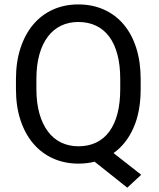

<svg xmlns="http://www.w3.org/2000/svg" viewBox="-20 -741 728 881"><path d="M625.5 -332.5Q625.5 -229.5 592.8 -155Q560.1 -80.6 501 -38.6L627.9 61L564 120.1L414.1 1Q378.9 9.8 339.8 9.8Q276.9 9.8 224.1 -13.7Q171.4 -37.1 133.3 -81.5Q95.2 -126 74.2 -189.2Q53.2 -252.4 53.2 -332.5V-377.4Q53.2 -457 74.2 -520.8Q95.2 -584.5 132.8 -628.9Q170.4 -673.3 223.1 -697Q275.9 -720.7 338.9 -720.7Q403.8 -720.7 456.8 -697Q509.8 -673.3 547.4 -628.9Q585 -584.5 605.2 -520.8Q625.5 -457 625.5 -377.4ZM531.7 -378.4Q531.7 -441.9 518.8 -490.7Q505.9 -539.6 481.2 -572.8Q456.5 -606 420.7 -623Q384.8 -640.1 338.9 -640.1Q295.4 -640.1 260 -623Q224.6 -606 199.5 -572.8Q174.3 -539.6 160.6 -490.7Q147 -441.9 147 -378.4V-332.5Q147 -268.6 160.9 -219.7Q174.8 -170.9 200 -137.5Q225.1 -104 260.7 -86.9Q296.4 -69.8 339.8 -69.8Q385.7 -69.8 421.4 -86.9Q457 -104 481.7 -137.5Q506.3 -170.9 519 -219.7Q531.7 -268.6 531.7 -332.5Z"/></svg>

Font: RobotoDraft
Style: Regular
Weight: 400
Designer: Google
Foundry: Google
Version: Version 2.000988-w1; 2014